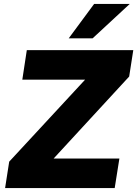

<svg xmlns="http://www.w3.org/2000/svg" viewBox="-20 -961 701 981"><path d="M6 0 27 -135 463 -606 466 -554H94L117 -705H661L640 -570L207 -100L202 -151H590L566 0ZM331 -765 461 -941H643L453 -765Z"/></svg>

Font: Nunito Sans 12pt ExtraLight 12pt Black
Style: Italic
Weight: 900
Italic angle: -9°
Version: Version 3.101;gftools[0.9.27]